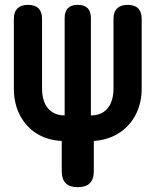

<svg xmlns="http://www.w3.org/2000/svg" viewBox="-20 -580 640 790"><path d="M300 190Q266 190 250 173.5Q234 157 234 124V0Q175 -3 131 -30.5Q87 -58 62 -106Q37 -154 37 -216V-502Q37 -531 52 -545.5Q67 -560 95 -560Q124 -560 138.5 -545.5Q153 -531 153 -502V-216Q153 -182 163.5 -157Q174 -132 195.5 -118.5Q217 -105 246 -105V-506Q246 -533 259.5 -546.5Q273 -560 300 -560Q327 -560 340.5 -546.5Q354 -533 354 -506V-105Q384 -105 405 -118.5Q426 -132 436.5 -157Q447 -182 447 -216V-502Q447 -531 462 -545.5Q477 -560 505 -560Q534 -560 548.5 -545.5Q563 -531 563 -502V-216Q563 -156 538.5 -108.5Q514 -61 469.5 -32.5Q425 -4 366 0V124Q366 157 350 173.5Q334 190 300 190Z"/></svg>

Font: Maple Mono NL
Style: Bold
Weight: 700
Monospace: yes
Designer: subframe7536
Version: Version 7.000